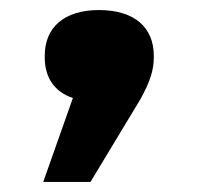

<svg xmlns="http://www.w3.org/2000/svg" viewBox="-20 -191 397 382"><path d="M69 -80V-77C69 -36 89 -8 125 4L66 171H160L259 7C279 -29 286 -52 286 -77V-80C286 -136 248 -171 177 -171C107 -171 69 -136 69 -80Z"/></svg>

Font: LT Wave UI Medium
Style: Regular
Weight: 500
Designer: Daniel Lyons
Foundry: New Value
Version: Version 2.5 (Glyphs App)